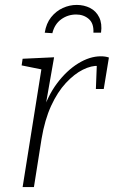

<svg xmlns="http://www.w3.org/2000/svg" viewBox="-20 -761 463 781"><path d="M72 0 152 -502 167 -475 68 -495 72 -522 200 -528 163 -317 151 -298Q173 -370 212 -422Q251 -474 298 -503Q345 -532 390 -532Q409 -532 423 -527L402 -399H370L374 -502L382 -493Q352 -495 317 -477.5Q282 -460 248 -423.5Q214 -387 188 -330.5Q162 -274 149 -196L118 0ZM292 -741Q322 -741 346.5 -728.5Q371 -716 383.5 -690.5Q396 -665 391 -628H360Q362 -666 341 -684Q320 -702 290 -702Q256 -702 229 -682.5Q202 -663 193 -626L162 -628Q168 -666 188 -691Q208 -716 235.5 -728.5Q263 -741 292 -741Z"/></svg>

Font: Bitter Thin Light
Style: Italic
Weight: 300
Italic angle: -9°
Version: Version 2.002